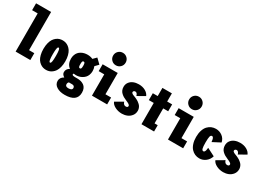

<svg xmlns="http://www.w3.org/2000/svg" viewBox="-8 -1781 4067 2953"><g transform="rotate(30 2025.0 -304.5)"><path d="M299 -122H392V0H131V-678H32V-800H299Z M674 11Q646.5 11 620.5 3.5Q594.5 -4 568.5 -23.2Q542.5 -42.5 523.2 -71.2Q504 -100 492 -146.5Q480 -193 480 -251Q480 -309 492 -355Q504 -401 523.2 -429.8Q542.5 -458.5 568.2 -477.8Q594 -497 620.2 -504.5Q646.5 -512 674 -512Q701 -512 727 -504.5Q753 -497 779 -477.8Q805 -458.5 824.2 -429.8Q843.5 -401 855.8 -355Q868 -309 868 -251Q868 -193 855.8 -146.5Q843.5 -100 824.2 -71.2Q805 -42.5 779 -23.2Q753 -4 727 3.5Q701 11 674 11ZM674 -117Q678.5 -117 682.2 -119.8Q686 -122.5 689.5 -131Q693 -139.5 695.5 -154Q698 -168.5 699.5 -193Q701 -217.5 701 -251Q701 -284 699.5 -308.2Q698 -332.5 695.5 -346.8Q693 -361 689.5 -369.5Q686 -378 682.2 -381Q678.5 -384 674 -384Q665 -384 659.5 -375Q654 -366 650 -335.5Q646 -305 646 -251Q646 -196.5 650.2 -165.5Q654.5 -134.5 660 -125.8Q665.5 -117 674 -117Z M1115 -149Q1092.5 -149 1073.5 -152.5Q1067 -144.5 1067 -135Q1067 -116 1127 -116H1159Q1194.5 -116 1224 -108Q1253.5 -100 1278.2 -83Q1303 -66 1317 -35.2Q1331 -4.5 1331 38Q1331 200 1114 200Q1027.5 200 971.2 164.2Q915 128.5 915 65.5Q915 6.5 978 -29Q931 -58 931 -99Q931 -156.5 988 -187Q922 -236.5 922 -331Q922 -368 933 -398.8Q944 -429.5 962.5 -450.2Q981 -471 1006 -485Q1031 -499 1058.2 -505.5Q1085.5 -512 1115 -512Q1167 -512 1209 -492.5L1265 -549L1348 -469L1291.5 -411Q1307 -376 1307 -331Q1307 -294 1295.2 -262.8Q1283.5 -231.5 1264 -211Q1244.5 -190.5 1219.2 -176Q1194 -161.5 1167.8 -155.2Q1141.5 -149 1115 -149ZM1141 -331Q1141 -362 1135.5 -376.5Q1130 -391 1115 -391Q1099.5 -391 1094.2 -377Q1089 -363 1089 -331Q1089 -298.5 1094.2 -284.2Q1099.5 -270 1115 -270Q1130.5 -270 1135.8 -284.2Q1141 -298.5 1141 -331ZM1059 43Q1059 84 1115 84Q1181 84 1181 42Q1181 23.5 1168.8 12.2Q1156.5 1 1137 1H1078Q1059 14.5 1059 43Z M1649.8 -619.2Q1617.5 -587 1571 -587Q1524.5 -587 1492.2 -619.2Q1460 -651.5 1460 -698Q1460 -744.5 1492.2 -776.8Q1524.5 -809 1571 -809Q1617.5 -809 1649.8 -776.8Q1682 -744.5 1682 -698Q1682 -651.5 1649.8 -619.2ZM1655.5 -122H1756V0H1486.5V-378H1387.5V-500H1655.5Z M2021 11Q1954.5 11 1899.2 -17.2Q1844 -45.5 1827 -89L1962 -168Q1978 -115 2019 -115Q2055 -115 2055 -144Q2055 -158 2036 -170.8Q2017 -183.5 1979 -199Q1948 -211.5 1925.2 -225Q1902.5 -238.5 1881.8 -257.8Q1861 -277 1850 -303.2Q1839 -329.5 1839 -362Q1839 -409 1865.2 -443.8Q1891.5 -478.5 1933.2 -495.2Q1975 -512 2026 -512Q2093.5 -512 2143.2 -484.2Q2193 -456.5 2212 -411L2081 -336.5Q2075.5 -359.5 2063.5 -374.2Q2051.5 -389 2033 -389Q2018.5 -389 2008.8 -380.5Q1999 -372 1999 -359.5Q1999 -350 2007 -342Q2015 -334 2023.8 -329.8Q2032.5 -325.5 2046.5 -320Q2062.5 -314 2072.8 -309.8Q2083 -305.5 2102.5 -296.2Q2122 -287 2135 -278Q2148 -269 2164.2 -255Q2180.5 -241 2190.5 -226.5Q2200.5 -212 2207.2 -192Q2214 -172 2214 -150Q2214 -100 2185 -62.2Q2156 -24.5 2112.8 -6.8Q2069.5 11 2021 11Z M2533.5 -112H2589.5V0H2365.5V-378H2278.5V-500H2365.5V-645H2533.5V-500H2622V-378H2533.5Z M2999.8 -619.2Q2967.5 -587 2921 -587Q2874.5 -587 2842.2 -619.2Q2810 -651.5 2810 -698Q2810 -744.5 2842.2 -776.8Q2874.5 -809 2921 -809Q2967.5 -809 2999.8 -776.8Q3032 -744.5 3032 -698Q3032 -651.5 2999.8 -619.2ZM3005.5 -122H3106V0H2836.5V-378H2737.5V-500H3005.5Z M3575 -128Q3557.5 -66.5 3507.8 -27.8Q3458 11 3396 11Q3354.5 11 3318.2 -4.8Q3282 -20.5 3253.2 -51.8Q3224.5 -83 3207.8 -134.2Q3191 -185.5 3191 -251Q3191 -317.5 3207.8 -368.8Q3224.5 -420 3253.2 -450.5Q3282 -481 3318.2 -496.5Q3354.5 -512 3396 -512Q3459.5 -512 3509.8 -474.5Q3560 -437 3574 -373L3436 -301Q3433.5 -328 3429.5 -345.5Q3425.5 -363 3417.5 -374.5Q3409.5 -386 3398 -386Q3375 -386 3367 -356.5Q3359 -327 3359 -251Q3359 -176 3367.2 -145.5Q3375.5 -115 3398 -115Q3409.5 -115 3417.5 -126.2Q3425.5 -137.5 3429.5 -155Q3433.5 -172.5 3436 -199Z M3821 11Q3754.5 11 3699.2 -17.2Q3644 -45.5 3627 -89L3762 -168Q3778 -115 3819 -115Q3855 -115 3855 -144Q3855 -158 3836 -170.8Q3817 -183.5 3779 -199Q3748 -211.5 3725.2 -225Q3702.5 -238.5 3681.8 -257.8Q3661 -277 3650 -303.2Q3639 -329.5 3639 -362Q3639 -409 3665.2 -443.8Q3691.5 -478.5 3733.2 -495.2Q3775 -512 3826 -512Q3893.5 -512 3943.2 -484.2Q3993 -456.5 4012 -411L3881 -336.5Q3875.5 -359.5 3863.5 -374.2Q3851.5 -389 3833 -389Q3818.5 -389 3808.8 -380.5Q3799 -372 3799 -359.5Q3799 -350 3807 -342Q3815 -334 3823.8 -329.8Q3832.5 -325.5 3846.5 -320Q3862.5 -314 3872.8 -309.8Q3883 -305.5 3902.5 -296.2Q3922 -287 3935 -278Q3948 -269 3964.2 -255Q3980.5 -241 3990.5 -226.5Q4000.5 -212 4007.2 -192Q4014 -172 4014 -150Q4014 -100 3985 -62.2Q3956 -24.5 3912.8 -6.8Q3869.5 11 3821 11Z"/></g></svg>

Font: League Mono Condensed ExtraBold
Style: Regular
Weight: 800
Width: 1
Designer: Tyler Finck
Foundry: The League of Moveable Type / Tyler Finck
Version: Version 2.210